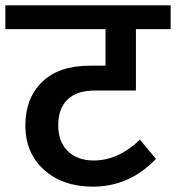

<svg xmlns="http://www.w3.org/2000/svg" viewBox="-40 -711 659 719"><path d="M315 -372Q247 -372 212.5 -338Q178 -304 178 -242Q178 -180 214 -145Q250 -110 311 -110Q403 -110 484 -188L544 -116Q445 -12 308 -12Q196 -12 125.5 -74.5Q55 -137 55 -242Q55 -343 117.5 -404Q180 -465 296 -465H355V-602H-20V-691H599V-602H469V-372Z"/></svg>

Font: FiraGO Medium
Style: Regular
Weight: 500
Designer: bBox Type
Foundry: bBox Type GmbH
Version: Version 1.001;PS 001.001;hotconv 1.0.88;makeotf.lib2.5.64775